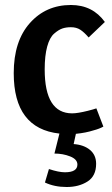

<svg xmlns="http://www.w3.org/2000/svg" viewBox="-20 -530 450 769"><path d="M400 -442 335 -380Q317 -401 301.5 -411Q286 -421 264 -421Q245 -421 230 -416Q215 -411 197 -395.5Q179 -380 169 -343.5Q159 -307 159 -252Q159 -76 269 -76Q291 -76 331 -86Q355 -92 366 -96L394 -23Q378 -14 355 -8Q324 2 284 6L275 47Q316 50 340.5 70.5Q365 91 365 126Q365 175 330.5 197Q296 219 247 219Q198 219 160 201L176 147Q215 160 240 160Q290 160 290 129Q290 108 261 96.5Q232 85 198 85L218 5Q35 -15 35 -237Q35 -365 99.5 -437.5Q164 -510 264 -510Q351 -510 400 -442Z"/></svg>

Font: Amaranth
Style: Regular
Weight: 400
Designer: Gesine Todt
Foundry: Gesine Todt
Version: Version 1.000